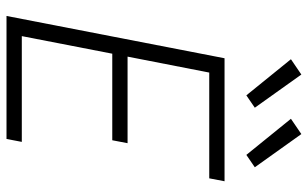

<svg xmlns="http://www.w3.org/2000/svg" viewBox="-198 -748 946 590"><g transform="rotate(90 275.0 -453.0)"><path d="M29 0 159 -670H537L528 -623H203L154 -372H420L411 -325H145L91 -47H416L407 0ZM456 -737 345 -874 392 -906 494 -763ZM273 -737 162 -874 209 -906 311 -763Z"/></g></svg>

Font: Lode Dark Term
Style: Italic
Weight: 400
Italic angle: -11°
Monospace: yes
Designer: Belleve Invis
Foundry: Belleve Invis
Version: Version 29.2.0